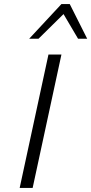

<svg xmlns="http://www.w3.org/2000/svg" viewBox="-20 -927 450 947"><path d="M77 0 219 -658H283L141 0ZM124 -736 283 -907H324L307 -871L170 -736ZM365 -736 286 -870 283 -907H324L410 -736Z"/></svg>

Font: Ysabeau Infant Light
Style: Italic
Weight: 300
Italic angle: -12°
Designer: Christian Thalmann (Catharsis Fonts)
Version: Version 2.001;gftools[0.9.30]; featfreeze: ss01,ss02,lnum